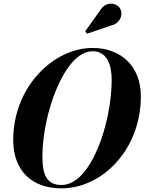

<svg xmlns="http://www.w3.org/2000/svg" viewBox="-20 -1023 792 1053"><path d="M592.5 -884C640 -895 658 -947 637 -979C618.5 -1007 563 -1017.5 532.5 -970.5L447 -851L457 -838ZM317.5 10C540 10 752.5 -202 752.5 -495C752.5 -658 645.5 -760 487.5 -760C274.5 -760 52.5 -548 52.5 -255C52.5 -92 149.5 10 317.5 10ZM487.5 -742C566 -742 592.5 -669.5 592.5 -585C592.5 -353 481.5 -8.5 317.5 -8.5C238.5 -8.5 212.5 -60.5 212.5 -165C212.5 -397 333.5 -742 487.5 -742Z"/></svg>

Font: Bodoni* 11pt
Style: Bold Italic
Weight: 700
Italic angle: -13°
Version: Version 2.3